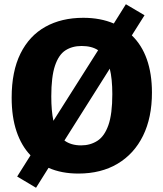

<svg xmlns="http://www.w3.org/2000/svg" viewBox="-20 -805 770 906"><path d="M350 14Q270 14 209 -13L150 81L61 28L124 -72Q81 -117 58 -185Q35 -253 35 -344Q35 -468 76.5 -552Q118 -636 194 -678.5Q270 -721 373 -721Q454 -721 517 -694L574 -785L662 -733L602 -638Q649 -593 673 -525Q697 -457 697 -368Q697 -250 655 -164.5Q613 -79 535 -32.5Q457 14 350 14ZM222 -350Q222 -282 232 -235L443 -568Q413 -588 365 -588Q321 -588 289 -567.5Q257 -547 239.5 -495Q222 -443 222 -350ZM363 -119Q406 -119 439.5 -140.5Q473 -162 491.5 -214.5Q510 -267 510 -361Q510 -433 498 -481L284 -142Q315 -119 363 -119Z"/></svg>

Font: Bitter ExtraBold
Style: Regular
Weight: 800
Designer: Sol Matas, and Bitter project Authors
Foundry: Sol Matas
Version: Version 2.001